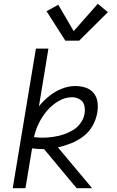

<svg xmlns="http://www.w3.org/2000/svg" viewBox="-20 -991 616 1011"><path d="M47 0H114L149 -210Q174 -206 201 -206H212L355 -34L384 0H465L285 -215Q320 -223 354.5 -236.5Q389 -250 419.5 -273.5Q450 -297 468 -329.5Q486 -362 492 -397Q497 -425 493.5 -452.5Q490 -480 473.5 -500.5Q457 -521 431 -529.5Q405 -538 377 -538Q341 -538 305.5 -524Q270 -510 239.5 -485.5Q209 -461 185 -431L235 -735H169ZM205 -266Q181 -266 159 -269Q167 -306 184 -341Q201 -376 226.5 -406.5Q252 -437 287 -458Q322 -479 359 -479Q381 -479 400 -468Q419 -457 424 -435.5Q429 -414 425 -392Q421 -366 404 -342.5Q387 -319 362 -304.5Q337 -290 311 -282Q285 -274 258 -270Q231 -266 205 -266ZM324 -777H397L548 -927L495 -971L368 -827L287 -966L225 -932Z"/></svg>

Font: Iosevka Sparkle Light
Style: Italic
Weight: 300
Italic angle: -9°
Designer: Belleve Invis
Foundry: Belleve Invis
Version: Version 4.5.0; ttfautohint (v1.8.3)